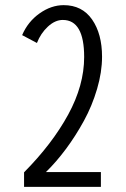

<svg xmlns="http://www.w3.org/2000/svg" viewBox="-20 -726 490 746"><path d="M376.5 -505.5Q376.5 -446 357.2 -380.5Q338 -315 306 -256.5Q274 -198 236.2 -147.2Q198.5 -96.5 158.5 -57.5H372V0H73.5V-56.5Q182.5 -166.5 244.8 -280.5Q307 -394.5 307 -504.5Q307 -648.5 224 -648.5Q194 -648.5 166 -622.5Q138 -596.5 123.5 -559L66 -589.5Q88.5 -642 133.8 -674Q179 -706 227.5 -706Q299 -706 337.8 -650.2Q376.5 -594.5 376.5 -505.5Z"/></svg>

Font: League Mono Condensed Light
Style: Regular
Weight: 300
Width: 1
Designer: Tyler Finck
Foundry: The League of Moveable Type / Tyler Finck
Version: Version 2.210